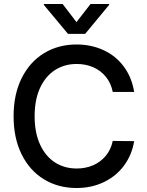

<svg xmlns="http://www.w3.org/2000/svg" viewBox="-20 -942 743 972"><path d="M368.2 -618.2Q306.6 -618.2 258.3 -587.2Q210 -556.2 182.6 -496.6Q155.3 -437 155.3 -353.5Q155.3 -270 182.9 -210.2Q210.4 -150.4 258.5 -119.6Q306.6 -88.9 368.2 -88.9Q413.1 -88.9 451.2 -105.2Q489.3 -121.6 515.4 -153.1Q541.5 -184.6 550.8 -228.5L659.2 -227.5Q647.9 -158.2 608.2 -104.2Q568.4 -50.3 506.1 -20.3Q443.8 9.8 367.2 9.8Q274.9 9.8 202.6 -34.2Q130.4 -78.1 89.6 -160.4Q48.8 -242.7 48.8 -353.5Q48.8 -464.4 89.8 -546.6Q130.9 -628.9 203.1 -672.9Q275.4 -716.8 367.2 -716.8Q441.9 -716.8 503.9 -688.2Q565.9 -659.7 606.4 -605.5Q647 -551.3 659.2 -476.6H550.8Q542 -521 516.1 -553Q490.2 -585 451.9 -601.6Q413.6 -618.2 368.2 -618.2ZM367.2 -830.1 438.5 -921.9H532.2V-917L411.1 -770.5H324.2L202.1 -917V-921.9H296.9Z"/></svg>

Font: Pretendard Medium
Style: Regular
Weight: 500
Designer: Base glyphs from Inter by Rasmus Andersson; Hangeul glyphs from Noto Sans CJK(Source Han Sans) by Jang Soo-young and Kan
Foundry: Kil Hyung-jin
Version: Version 1.309